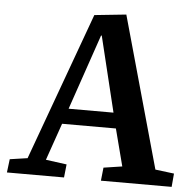

<svg xmlns="http://www.w3.org/2000/svg" viewBox="-51 -763 819 814"><g transform="rotate(5 358.0 -355.5)"><path d="M454 -711 634 -67 714 -57 709 0H408L414 -56L493 -68L452 -226H223L168 -68L257 -56L251 0H8L15 -57L90 -68L319 -697ZM245 -292H436L358 -613H355Z"/></g></svg>

Font: Literata 18pt SemiBold
Style: Italic
Weight: 600
Italic angle: -2°
Designer: Latin by Veronika Burian and Jose Scaglione. Greek by Irene Vlachou. Cyrillic by Vera Evstafieva
Foundry: TypeTogether
Version: Version 3.103;gftools[0.9.29]